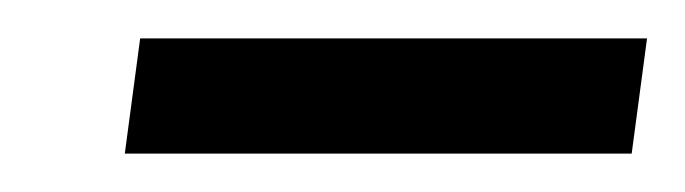

<svg xmlns="http://www.w3.org/2000/svg" viewBox="-20 -715 357 100"><path d="M45 -635 53 -695H317L309 -635Z"/></svg>

Font: Neutral Grotesk
Style: Italic
Weight: 400
Italic angle: -8°
Designer: Nawras Khrais
Foundry: Nawras Khrais
Version: Version 1.000